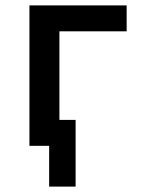

<svg xmlns="http://www.w3.org/2000/svg" viewBox="-20 -540 540 711"><path d="M162 151V0H89V-520H449V-424H200V-96H260V151Z"/></svg>

Font: Moesevka
Style: Bold
Weight: 700
Monospace: yes
Designer: Belleve Invis
Foundry: Belleve Invis
Version: Version 32.5.0; ttfautohint (v1.8.4)